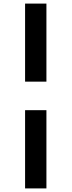

<svg xmlns="http://www.w3.org/2000/svg" viewBox="-20 -857 399 1070"><path d="M119.8 -837H238.7V-402H119.8ZM119.8 -243H238.7V193H119.8Z"/></svg>

Font: BioRhyme ExtraBold
Style: Regular
Weight: 800
Designer: Aoife Mooney
Foundry: Aoife Mooney Type
Version: Version 1.600;gftools[0.9.33]